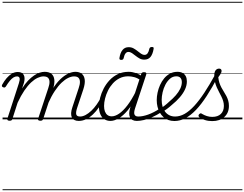

<svg xmlns="http://www.w3.org/2000/svg" viewBox="-28 -1303 2666 2096"><path d="M76 15Q64 15 56.5 10Q49 5 52 -6L178 -394Q191 -433 185.5 -451Q180 -469 157 -469Q137 -469 117.5 -456.5Q98 -444 78 -419.5Q58 -395 36 -359Q30 -351 24 -348.5Q18 -346 7 -350Q-5 -354 -7 -362Q-9 -370 -4 -379Q18 -419 44.5 -450Q71 -481 101.5 -499Q132 -517 166 -517Q189 -517 205 -509.5Q221 -502 230 -487Q239 -472 240 -451Q241 -430 235 -404L213 -337Q245 -388 278 -422.5Q311 -457 343 -478.5Q375 -500 404.5 -509.5Q434 -519 460 -519Q506 -519 533 -497.5Q560 -476 565 -433.5Q570 -391 550 -329L443 -4Q439 6 433 10.5Q427 15 412 15Q400 15 392 10Q384 5 388 -6L499 -341Q513 -381 512.5 -409.5Q512 -438 496.5 -453.5Q481 -469 446 -469Q417 -469 382.5 -453Q348 -437 311.5 -403Q275 -369 237.5 -314Q200 -259 164 -181L107 -4Q104 6 97.5 10.5Q91 15 76 15ZM832 17Q803 17 784 7Q765 -3 756 -22.5Q747 -42 748.5 -69.5Q750 -97 762 -132L831 -341Q845 -381 844.5 -409.5Q844 -438 829 -453.5Q814 -469 780 -469Q751 -469 716.5 -452.5Q682 -436 644.5 -400.5Q607 -365 569.5 -308.5Q532 -252 496 -171H472Q504 -263 544.5 -328.5Q585 -394 629 -436.5Q673 -479 716 -499Q759 -519 795 -519Q839 -519 865.5 -497Q892 -475 897 -433Q902 -391 882 -329L815 -128Q798 -77 804.5 -54Q811 -31 846 -31Q856 -31 859.5 -23.5Q863 -16 861.5 -7Q860 2 852.5 9.5Q845 17 832 17ZM0 763H989V773H0ZM0 -20H989V0H0ZM0 -505H989V-500H0ZM0 -1283H989V-1273H0Z M832 17Q821 17 816.5 9.5Q812 2 813.5 -7Q815 -16 823.5 -23.5Q832 -31 847 -31Q875 -31 906 -47.5Q937 -64 968 -93Q999 -122 1027 -161.5Q1055 -201 1078 -247Q1083 -257 1092 -256.5Q1101 -256 1107.5 -249.5Q1114 -243 1109 -233Q1084 -179 1053 -133Q1022 -87 986 -53.5Q950 -20 911.5 -1.5Q873 17 832 17ZM989 763V773ZM989 -20V0ZM989 -505V-500ZM989 -1283V-1273Z M1178 17Q1139 17 1110.5 -2Q1082 -21 1067 -57Q1052 -93 1052 -141Q1052 -185 1065 -236Q1078 -287 1104 -337Q1130 -387 1169 -428.5Q1208 -470 1260 -494.5Q1312 -519 1377 -519Q1415 -519 1454.5 -505.5Q1494 -492 1525 -469L1513 -425Q1471 -452 1437 -461Q1403 -470 1372 -470Q1320 -470 1278 -449Q1236 -428 1204 -392.5Q1172 -357 1151 -314.5Q1130 -272 1119 -228Q1108 -184 1108 -146Q1108 -111 1117.5 -86Q1127 -61 1145.5 -47Q1164 -33 1192 -33Q1229 -33 1272.5 -62.5Q1316 -92 1362.5 -152.5Q1409 -213 1455 -305L1469 -266Q1419 -161 1366.5 -99Q1314 -37 1266 -10Q1218 17 1178 17ZM1466 17Q1438 17 1419 7Q1400 -3 1391 -22Q1382 -41 1382.5 -67Q1383 -93 1393 -125L1513 -494Q1518 -506 1524.5 -510.5Q1531 -515 1544 -515Q1562 -515 1567 -507.5Q1572 -500 1568 -488L1447 -122Q1431 -73 1440.5 -52Q1450 -31 1481 -31Q1490 -31 1494 -23.5Q1498 -16 1496.5 -7Q1495 2 1487.5 9.5Q1480 17 1466 17ZM989 763H1624V773H989ZM989 -20H1624V0H989ZM989 -505H1624V-500H989ZM989 -1283H1624V-1273H989Z M1466 17Q1454 17 1450 9.5Q1446 2 1449 -7Q1452 -16 1460.5 -23.5Q1469 -31 1482 -31Q1530 -31 1590 -52.5Q1650 -74 1716 -117Q1723 -122 1729.5 -119Q1736 -116 1740 -108Q1744 -100 1743 -92Q1742 -84 1734 -79Q1683 -46 1634.5 -24.5Q1586 -3 1543.5 7Q1501 17 1466 17ZM1624 763V773ZM1624 -20V0ZM1624 -505V-500ZM1624 -1283V-1273Z M1295 -649Q1272 -649 1276 -671Q1285 -728 1310 -758Q1335 -788 1376 -788Q1407 -788 1430 -775Q1453 -762 1473 -746Q1493 -730 1511.5 -717Q1530 -704 1551 -704Q1570 -704 1582.5 -720Q1595 -736 1602 -769Q1606 -790 1630 -790Q1643 -790 1647 -785.5Q1651 -781 1649 -769Q1639 -711 1615 -681.5Q1591 -652 1547 -652Q1518 -652 1495 -665Q1472 -678 1452 -694Q1432 -710 1413 -723Q1394 -736 1373 -736Q1355 -736 1342 -719.5Q1329 -703 1322 -669Q1320 -659 1313.5 -654Q1307 -649 1295 -649Z M1713 -113Q1742 -129 1768.5 -149.5Q1795 -170 1818 -192Q1860 -227 1891 -262.5Q1922 -298 1939.5 -334.5Q1957 -371 1957 -406Q1957 -436 1942 -453Q1927 -470 1897 -470Q1886 -470 1881.5 -477Q1877 -484 1878.5 -494Q1880 -504 1888 -511.5Q1896 -519 1909 -519Q1944 -519 1967 -505.5Q1990 -492 2001 -469Q2012 -446 2012 -414Q2012 -371 1992 -327.5Q1972 -284 1935 -241Q1898 -198 1846 -156Q1821 -133 1792 -112Q1763 -91 1733 -73ZM1624 763H2068V773H1624ZM1624 -20H2068V0H1624ZM1624 -505H2068V-500H1624ZM1624 -1283H2068V-1273H1624Z M1876 18Q1840 18 1810 7Q1780 -4 1756.5 -25Q1733 -46 1716.5 -74.5Q1700 -103 1691.5 -137.5Q1683 -172 1683 -210Q1683 -249 1692 -291.5Q1701 -334 1719 -374.5Q1737 -415 1764 -447.5Q1791 -480 1827.5 -499.5Q1864 -519 1909 -519Q1918 -519 1921.5 -511.5Q1925 -504 1922.5 -494.5Q1920 -485 1913.5 -477.5Q1907 -470 1898 -470Q1858 -470 1828 -444Q1798 -418 1777.5 -378.5Q1757 -339 1747 -294.5Q1737 -250 1737 -213Q1737 -173 1746.5 -140Q1756 -107 1775 -82.5Q1794 -58 1821.5 -44.5Q1849 -31 1884 -31Q1936 -31 1987.5 -60Q2039 -89 2092.5 -147Q2146 -205 2202.5 -290.5Q2259 -376 2321 -489Q2326 -498 2335.5 -496.5Q2345 -495 2351 -487Q2357 -479 2352 -468Q2288 -347 2229 -256Q2170 -165 2112 -104Q2054 -43 1995.5 -12.5Q1937 18 1876 18ZM2068 763V773ZM2068 -20V0ZM2068 -505V-500ZM2068 -1283V-1273Z M2288 19Q2244 19 2206.5 6.5Q2169 -6 2147 -24Q2139 -32 2139 -40.5Q2139 -49 2147 -57Q2156 -66 2163 -66Q2170 -66 2181 -58Q2203 -45 2230.5 -36Q2258 -27 2289 -27Q2350 -27 2383 -59Q2416 -91 2416 -147Q2416 -174 2408.5 -199Q2401 -224 2389 -248.5Q2377 -273 2363.5 -298Q2350 -323 2338 -350.5Q2326 -378 2318.5 -409Q2311 -440 2311 -476Q2311 -516 2325.5 -535Q2340 -554 2364 -554Q2378 -554 2384.5 -546.5Q2391 -539 2391 -529Q2391 -516 2382.5 -500.5Q2374 -485 2355 -460Q2358 -427 2367 -399.5Q2376 -372 2389 -347.5Q2402 -323 2416.5 -300.5Q2431 -278 2443.5 -254Q2456 -230 2463.5 -204Q2471 -178 2471 -147Q2471 -71 2421.5 -26Q2372 19 2288 19ZM2068 763H2618V773H2068ZM2068 -20H2618V0H2068ZM2068 -505H2618V-500H2068ZM2068 -1283H2618V-1273H2068Z"/></svg>

Font: Playwrite NL Guides
Style: Regular
Weight: 400
Designer: Veronika Burian, José Scaglione
Foundry: TypeTogether
Version: Version 1.003